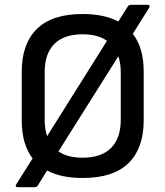

<svg xmlns="http://www.w3.org/2000/svg" viewBox="-20 -725 685 795"><path d="M54 50Q40 50 48 37L115 -69Q70 -128 70 -226V-429Q70 -543 132.5 -605Q195 -667 322 -667Q411 -667 470 -636L509 -698Q513 -705 522 -705H591Q604 -705 597 -692L530 -585Q575 -527 575 -429V-226Q575 -112 512.5 -50Q450 12 322 12Q233 12 175 -19L136 44Q132 50 123 50ZM165 -229Q165 -191 175 -161L423 -556Q385 -583 322 -583Q245 -583 205 -543Q165 -503 165 -426ZM322 -72Q399 -72 439.5 -112Q480 -152 480 -229V-426Q480 -463 470 -492L222 -98Q260 -72 322 -72Z"/></svg>

Font: Sofia Sans Medium
Style: Regular
Weight: 500
Designer: Botio Nikoltchev, Ani Petrova
Foundry: lettersoup
Version: Version 4.101; ttfautohint (v1.8.4.7-5d5b)